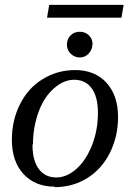

<svg xmlns="http://www.w3.org/2000/svg" viewBox="-20 -762 540 792"><path d="M116 -166H114Q114 -100 140 -65Q166 -30 212 -30Q256 -30 296 -66Q335 -101 360 -164Q384 -226 384 -296Q384 -363 358 -398Q332 -433 286 -433Q242 -433 202 -397Q161 -361 139 -300Q116 -237 116 -166ZM206 10V8Q125 8 77 -44Q29 -96 29 -185Q29 -265 62 -331Q95 -398 155 -435Q216 -473 290 -473Q371 -473 419 -421Q467 -368 467 -280Q467 -200 434 -133Q401 -66 341 -28Q280 10 206 10ZM362 -579 361 -578Q361 -558 346 -541Q331 -525 309 -525Q288 -525 272 -540Q256 -555 256 -578Q256 -601 271 -616Q286 -631 309 -631Q332 -631 347 -616Q362 -601 362 -579ZM174 -689 183 -742H490L481 -689Z"/></svg>

Font: Libra Serif Modern
Style: Italic
Weight: 400
Italic angle: -12°
Designer: Stefan Peev, Context Ltd
Foundry: Stefan Peev, Context Ltd
Version: Version 1.000